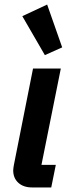

<svg xmlns="http://www.w3.org/2000/svg" viewBox="-20 -823 316 843"><path d="M205 0H121Q83 0 60.5 -20.5Q38 -41 38 -75Q38 -81 39 -86.5Q40 -92 41 -99L125 -522H247L162 -99H225ZM177 -581 78 -752 187 -803 253 -615Z"/></svg>

Font: IBM Plex Sans SemiBold
Style: Italic
Weight: 600
Italic angle: -11.31°
Designer: Mike Abbink, Paul van der Laan, Pieter van Rosmalen
Foundry: Bold Monday
Version: Version 3.201